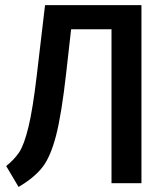

<svg xmlns="http://www.w3.org/2000/svg" viewBox="-20 -728 655 763"><path d="M542.1 -707.7V0H423.1V-611.8H262.6L243.1 -438.5Q224.6 -273.3 202.6 -188.5Q180.5 -103.6 147.7 -62.3Q114.9 -21 53.8 14.9L4.6 -68.2Q37.4 -94.4 56.7 -123.6Q75.9 -152.8 93.1 -223.3Q110.3 -293.8 126.2 -429.2L159 -707.7Z"/></svg>

Font: Fira Code Fixed Medium
Style: Regular
Weight: 500
Monospace: yes
Designer: Carrois Corporate, Edenspiekermann AG, Nikita Prokopov
Foundry: Carrois Corporate, Edenspiekermann AG, Nikita Prokopov
Version: Version 5.002